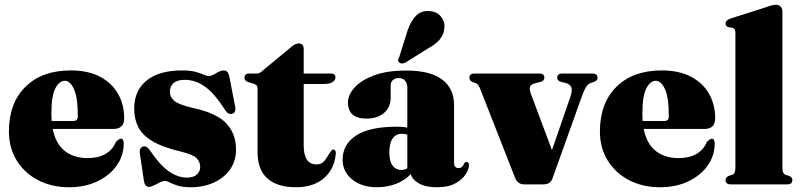

<svg xmlns="http://www.w3.org/2000/svg" viewBox="-20 -775 3366 807"><path d="M502 -278Q502 -233 456.5 -233H201.5Q214.5 -169.5 252.8 -140Q291 -110.5 348.5 -110.5Q392 -110.5 422.5 -127.5Q453 -144.5 467 -178.5Q480.5 -192 488 -192Q500 -192 500 -171.5Q500 -121 470.5 -79.2Q441 -37.5 389.2 -12.8Q337.5 12 270 12Q197.5 12 140.5 -17.5Q83.5 -47 50.5 -100Q17.5 -153 17.5 -223Q17.5 -341 86.8 -410Q156 -479 278 -479Q350 -479 400 -452.8Q450 -426.5 476 -381Q502 -335.5 502 -278ZM196 -296.5Q196 -281 197 -266.5H288.5Q307 -266.5 307 -285.5Q307 -366 290.8 -400.8Q274.5 -435.5 252.5 -435.5Q229.5 -435.5 212.8 -404Q196 -372.5 196 -296.5Z M765 -28.5Q793 -28.5 807.2 -41.2Q821.5 -54 821.5 -73.5Q821.5 -93.5 807.2 -109.2Q793 -125 743.5 -137Q663 -156 620 -182Q577 -208 560.5 -242Q544 -276 544 -318.5Q544 -394.5 596.5 -436.8Q649 -479 745.5 -479Q780.5 -479 802 -473Q823.5 -467 836 -461.2Q848.5 -455.5 856 -455.5Q870 -455.5 888.2 -467.2Q906.5 -479 921.5 -479Q928 -479 933.8 -474.5Q939.5 -470 943 -458L966.5 -336.5Q975.5 -304 958 -297.5Q941 -291 928 -310Q883 -381 842.5 -410.2Q802 -439.5 756.5 -439.5Q725.5 -439.5 709.8 -426Q694 -412.5 694 -390Q694 -366.5 713.2 -350.5Q732.5 -334.5 796 -320Q894.5 -298 933.2 -254.2Q972 -210.5 972 -147Q972 -98 946.8 -62.5Q921.5 -27 878.5 -7.5Q835.5 12 782 12Q749 12 728 5.5Q707 -1 694.2 -7.8Q681.5 -14.5 673.5 -14.5Q664.5 -14.5 652 -8.2Q639.5 -2 627.2 4.2Q615 10.5 606 10.5Q589 10.5 585 -14.5L569 -121.5Q566 -138 568.5 -146.2Q571 -154.5 579.5 -158.5Q594.5 -165 610 -143.5Q651.5 -81.5 689.5 -55Q727.5 -28.5 765 -28.5Z M1048 -422.5 1022 -430.5Q1007.5 -436 1007.5 -448.5Q1007.5 -466 1028 -466H1061.5Q1071.5 -466 1086 -480L1197.5 -572Q1218.5 -592.5 1236 -592.5Q1256.5 -592.5 1256.5 -567.5V-466H1369.5Q1390 -466 1390 -450.5Q1390 -438.5 1378.2 -430.2Q1366.5 -422 1340.5 -422H1256.5V-164.5Q1256.5 -84 1310 -84Q1329 -84 1339.8 -94.8Q1350.5 -105.5 1358.2 -120.2Q1366 -135 1377 -146Q1382.5 -148 1387 -144.2Q1391.5 -140.5 1391.5 -129.5Q1386 -65 1342 -26.5Q1298 12 1223.5 12Q1145.5 12 1104 -24.8Q1062.5 -61.5 1062.5 -137V-401Q1062.5 -411 1059 -415.2Q1055.5 -419.5 1048 -422.5Z M1420 -103.5Q1420 -168 1476.5 -205.2Q1533 -242.5 1648 -242.5Q1673.5 -242.5 1692 -238.5V-406.5Q1692 -425 1682.2 -436Q1672.5 -447 1656.5 -447Q1641.5 -447 1631.8 -438.8Q1622 -430.5 1622 -416.5V-363Q1622 -325 1594.8 -300.8Q1567.5 -276.5 1520 -276.5Q1442.5 -276.5 1442.5 -345Q1442.5 -375.5 1469.5 -406.2Q1496.5 -437 1551 -457.8Q1605.5 -478.5 1687.5 -478.5Q1789 -478.5 1838.8 -440.5Q1888.5 -402.5 1888.5 -334V-91.5Q1888.5 -68.5 1907.5 -68.5Q1924 -68.5 1931 -88Q1935 -94.5 1941 -94.5Q1951 -94.5 1951 -81Q1951 -64 1937 -42Q1923 -20 1893.2 -4Q1863.5 12 1816.5 12Q1769.5 12 1741.2 -3.8Q1713 -19.5 1706.5 -43.5Q1682 -16.5 1644.2 -2.2Q1606.5 12 1565 12Q1500.5 12 1460.2 -20.8Q1420 -53.5 1420 -103.5ZM1616.5 -135Q1616.5 -96.5 1630.5 -78.5Q1644.5 -60.5 1666.5 -60.5Q1679 -60.5 1692 -67.5V-209.5Q1681.5 -212.5 1667.5 -212.5Q1644 -212.5 1630.2 -193Q1616.5 -173.5 1616.5 -135ZM1694 -649.5Q1708 -688.5 1729.5 -709.8Q1751 -731 1784.5 -728.5Q1818 -726 1834.2 -704.2Q1850.5 -682.5 1848 -659.5Q1846 -629.5 1828.2 -609Q1810.5 -588.5 1780 -572L1682.5 -511Q1666 -504.5 1657.5 -513Q1652.5 -518 1653.5 -523.5Q1654.5 -529 1658 -535Z M2263.5 0H2183.5Q2156 0 2145 -27.5L1998.5 -401Q1993 -414 1989.2 -418.8Q1985.5 -423.5 1980 -425.5L1965.5 -430.5Q1953 -436 1953 -448.5Q1953 -466 1974.5 -466H2246.5Q2268 -466 2268 -448.5Q2268 -435.5 2252.5 -431L2234 -426.5Q2213 -421.5 2208.2 -411.5Q2203.5 -401.5 2212 -379L2300 -144L2377.5 -368.5Q2387 -395.5 2381 -408.8Q2375 -422 2356 -426.5L2338 -431Q2322 -435.5 2322 -448.5Q2322 -466 2343.5 -466H2470Q2491.5 -466 2491.5 -448.5Q2491.5 -435.5 2477 -431L2466.5 -427.5Q2453.5 -424 2444.2 -410.5Q2435 -397 2424 -365.5L2302 -24.5Q2296.5 -10 2286 -5Q2275.5 0 2263.5 0Z M2986 -278Q2986 -233 2940.5 -233H2685.5Q2698.5 -169.5 2736.8 -140Q2775 -110.5 2832.5 -110.5Q2876 -110.5 2906.5 -127.5Q2937 -144.5 2951 -178.5Q2964.5 -192 2972 -192Q2984 -192 2984 -171.5Q2984 -121 2954.5 -79.2Q2925 -37.5 2873.2 -12.8Q2821.5 12 2754 12Q2681.5 12 2624.5 -17.5Q2567.5 -47 2534.5 -100Q2501.5 -153 2501.5 -223Q2501.5 -341 2570.8 -410Q2640 -479 2762 -479Q2834 -479 2884 -452.8Q2934 -426.5 2960 -381Q2986 -335.5 2986 -278ZM2680 -296.5Q2680 -281 2681 -266.5H2772.5Q2791 -266.5 2791 -285.5Q2791 -366 2774.8 -400.8Q2758.5 -435.5 2736.5 -435.5Q2713.5 -435.5 2696.8 -404Q2680 -372.5 2680 -296.5Z M3268.5 -727.5V-71Q3268.5 -45 3281.5 -40.5L3296 -36Q3310.5 -30 3310.5 -18Q3310.5 0 3288 0H3052Q3029.5 0 3029.5 -18Q3029.5 -30 3043.5 -36L3058.5 -40.5Q3071 -45 3071 -71V-637.5Q3071 -655.5 3058 -658.5L3043 -660.5Q3029.5 -663.5 3029.5 -676.5Q3029.5 -689 3048.5 -696.5L3196 -743.5Q3227 -755 3240 -755Q3254 -755 3261.2 -747.2Q3268.5 -739.5 3268.5 -727.5Z"/></svg>

Font: Fraunces 72pt Black
Style: Regular
Weight: 900
Version: Version 1.000;[0bf87f6ff]